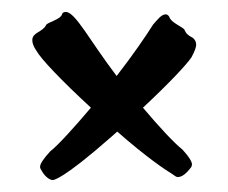

<svg xmlns="http://www.w3.org/2000/svg" viewBox="-20 -471 382 321"><path d="M302 -408C294 -412 291 -415 288 -422C283 -427 265 -434 263 -443C261 -446 259 -447 257 -447C250 -447 244 -439 236 -430C224 -411 203 -380 175 -344C130 -403 106 -451 90 -451C87 -451 85 -450 84 -448C82 -438 59 -434 57 -429C51 -417 34 -417 34 -404C34 -399 36 -393 41 -386C48 -373 83 -336 132 -291C105 -259 77 -228 64 -218C52 -205 47 -197 47 -192C47 -190 48 -188 50 -185C55 -176 63 -170 68 -170C69 -170 83 -169 167 -243L176 -251C225 -208 255 -188 268 -180C272 -177 275 -175 277 -175C284 -175 291 -180 300 -192C300 -193 301 -195 301 -196C301 -200 297 -208 285 -221C272 -231 245 -260 219 -291C262 -331 292 -363 300 -375C305 -384 308 -392 308 -396C308 -401 306 -405 302 -408Z"/></svg>

Font: Engagement
Style: Regular
Weight: 400
Designer: Astigmatic (AOETI)
Foundry: Astigmatic (AOETI)
Version: Version 1.000